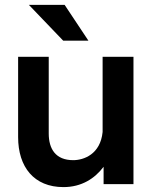

<svg xmlns="http://www.w3.org/2000/svg" viewBox="-20 -752 619 784"><path d="M179 -207V-520H54V-192C54 -70 119 12 239 12C313 12 367 -23 403 -71V0H525V-520H399V-213C390 -122 322 -98 279 -98C207 -98 179 -144 179 -207ZM341 -586 244 -732H98L238 -586Z"/></svg>

Font: Aspekta 600
Style: Regular
Weight: 600
Designer: Ivo Dolenc
Version: Version 2.100